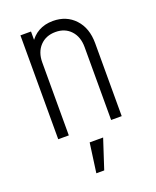

<svg xmlns="http://www.w3.org/2000/svg" viewBox="-143 -635 760 938"><g transform="rotate(-20 236.5 -166.0)"><path d="M75 0V-540H130V-472L121 -483Q140.5 -516 172.8 -534Q205 -552 247.5 -552Q317.5 -552 361.2 -505Q405 -458 405 -379V0H350V-379Q350 -432.5 320 -464.8Q290 -497 241 -497Q191 -497 160.5 -464.8Q130 -432.5 130 -379V0ZM193 220 214 67H284L234 220Z"/></g></svg>

Font: Mohave Light
Style: Regular
Weight: 300
Designer: Gumpita Rahayu
Foundry: Tokotype
Version: Version 2.003